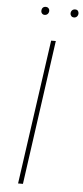

<svg xmlns="http://www.w3.org/2000/svg" viewBox="-58 -869 391 901"><g transform="rotate(5 138.0 -418.5)"><path d="M117.2 -798.8Q110.4 -798.8 105.7 -804Q101.1 -809.1 101.1 -815.9Q101.1 -825.2 106.2 -831.1Q111.3 -836.9 121.1 -836.9Q128.4 -836.9 133.3 -832Q138.2 -827.1 138.2 -819.8Q138.2 -811 132.6 -804.9Q127 -798.8 117.2 -798.8ZM255.9 -798.8Q248.5 -798.8 243.7 -804Q238.8 -809.1 238.8 -815.9Q238.8 -825.2 244.4 -831.1Q250 -836.9 259.8 -836.9Q267.1 -836.9 271.5 -832Q275.9 -827.1 275.9 -819.8Q275.9 -811 270.5 -804.9Q265.1 -798.8 255.9 -798.8ZM181.2 -681.2 85.9 0H63L159.2 -681.2Z"/></g></svg>

Font: Fira Sans Compressed Thin
Style: Italic
Weight: 100
Width: 3
Italic angle: -8°
Designer: Carrois Corporate & Edenspiekermann AG
Foundry: Carrois Corporate GbR & Edenspiekermann AG
Version: Version 4.203;PS 004.203;hotconv 1.0.88;makeotf.lib2.5.64775